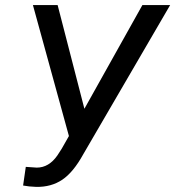

<svg xmlns="http://www.w3.org/2000/svg" viewBox="-20 -731 696 763"><path d="M315.4 -298.8 545.9 -710.9H656.2L311 -118.2Q271.5 -46.4 227.5 -16.8Q183.6 12.7 124 11.7Q94.7 10.7 71.8 6.3L82.5 -67.9L126 -64.9Q174.3 -64.9 208 -113.3L225.6 -140.6L253.9 -190.4L110.8 -710.9H209Z"/></svg>

Font: Roboto
Style: Italic
Weight: 400
Italic angle: -12°
Designer: Google
Version: Version 2.134; 2016; ttfautohint (v1.6)